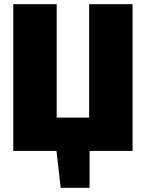

<svg xmlns="http://www.w3.org/2000/svg" viewBox="-20 -716 692 911"><path d="M405 175H268L248 0H43V-696H249V-158H403V-696H609V0H405Z"/></svg>

Font: Trujillo Black
Style: Regular
Weight: 900
Designer: Fira Sans original fonts by bBox Type GmbH, Carrois Corporate GbR, & Edenspiekermann AG / Changes by Cristiano Sobral
Foundry: Fira Sans original fonts by bBox Type GmbH, Carrois Corporate GbR, & Edenspiekermann AG / Changes by Cristiano Sobral
Version: Version 4.301;July 28, 2020;FontCreator 13.0.0.2655 64-bit